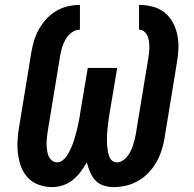

<svg xmlns="http://www.w3.org/2000/svg" viewBox="-20 -755 790 783"><path d="M444 8Q422 8 402 1.5Q382 -5 368.5 -20Q355 -35 347 -54Q339 -73 334 -93Q323 -73 308.5 -54Q294 -35 276 -20.5Q258 -6 235.5 1Q213 8 192 8Q164 8 138 -1.5Q112 -11 94 -30Q76 -49 66.5 -74Q57 -99 53.5 -126.5Q50 -154 51.5 -182Q53 -210 58 -238L108 -543Q112 -567 119.5 -591Q127 -615 139.5 -637Q152 -659 170 -678.5Q188 -698 210.5 -711Q233 -724 257.5 -729.5Q282 -735 306 -735V-634Q288 -634 272.5 -622.5Q257 -611 247.5 -594.5Q238 -578 233 -561Q228 -544 225 -526L175 -222Q173 -209 171.5 -196Q170 -183 170 -170.5Q170 -158 171.5 -145.5Q173 -133 177 -121.5Q181 -110 190.5 -101.5Q200 -93 212 -93Q224 -93 234 -100Q244 -107 251 -117Q258 -127 263.5 -138Q269 -149 273.5 -160Q278 -171 281.5 -182Q285 -193 288 -204Q291 -215 294 -226.5Q297 -238 299 -249Q301 -260 303.5 -271.5Q306 -283 307 -294L338 -478H458L427 -294Q425 -283 423.5 -271.5Q422 -260 420.5 -249Q419 -238 418 -226.5Q417 -215 416.5 -204Q416 -193 416 -181.5Q416 -170 417 -159Q418 -148 420 -137.5Q422 -127 425.5 -117Q429 -107 437 -100Q445 -93 457 -93Q469 -93 480 -100Q491 -107 499 -117Q507 -127 512.5 -138.5Q518 -150 522 -161.5Q526 -173 529 -185Q532 -197 534 -209L584 -513Q586 -525 587.5 -537.5Q589 -550 589 -562Q589 -574 587.5 -586Q586 -598 581.5 -608.5Q577 -619 568 -626.5Q559 -634 547 -634V-735Q575 -735 602.5 -728Q630 -721 651 -704Q672 -687 685 -663Q698 -639 703.5 -611Q709 -583 707.5 -554.5Q706 -526 701 -497L651 -192Q647 -167 639 -142Q631 -117 618 -94Q605 -71 586 -51Q567 -31 543.5 -17.5Q520 -4 494.5 2Q469 8 444 8Z"/></svg>

Font: Iosevka Etoile Oblique
Style: Bold
Weight: 700
Italic angle: -9°
Designer: Belleve Invis
Foundry: Belleve Invis
Version: Version 15.5.2; ttfautohint (v1.8.4)